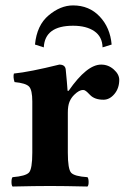

<svg xmlns="http://www.w3.org/2000/svg" viewBox="-20 -680 468 702"><path d="M355 -506.8Q354 -545.9 325 -565.9Q295.9 -585.9 247.1 -585.9Q144 -585.9 140.1 -506.8L107.9 -517.1Q114.7 -587.9 158 -624Q201.2 -660.2 247.1 -660.2Q306.2 -660.2 344.5 -619.6Q382.8 -579.1 388.2 -517.1ZM228 -268.1V-122.1Q228 -62 240 -48.6Q252 -35.2 299.8 -32.2Q303.7 -28.3 304 -15.1Q304.2 -2 299.8 2Q213.9 0 163.1 0Q109.9 0 25.9 2Q22 -2 22 -14.9Q22 -27.8 25.9 -32.2Q73.7 -36.1 85.9 -49.1Q98.1 -62 98.1 -122.1V-309.1Q98.1 -351.1 86.2 -363.5Q74.2 -376 33.2 -379.9Q27.3 -397.9 30.8 -411.1Q88.9 -417 196.8 -443.8Q217.8 -443.8 220.2 -426.8Q225.1 -377.9 227.1 -348.1H231Q297.9 -444.3 350.1 -443.8Q376 -443.8 396 -426Q416 -408.2 416 -388.2Q416 -357.4 398.4 -336.4Q380.9 -315.4 358.4 -315.4Q326.7 -315.4 310.1 -332Q308.1 -334 304.7 -337.4Q301.3 -340.8 299.3 -342.8Q297.4 -344.7 294.4 -346.9Q291.5 -349.1 289.1 -350.1Q286.6 -351.1 283.7 -351.1Q269.5 -351.1 252 -334Q240.2 -322.8 234.1 -307.9Q228 -293 228 -268.1Z"/></svg>

Font: Linux Libertine
Style: Bold
Weight: 700
Designer: Philipp H. Poll
Foundry: Philipp H. Poll
Version: Version 5.0.3